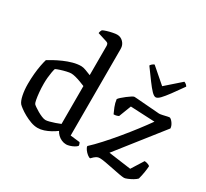

<svg xmlns="http://www.w3.org/2000/svg" viewBox="-157 -1037 1366 1273"><g transform="rotate(30 526.0 -400.0)"><path d="M254.7 0Q229.6 0 202.2 -9.9Q174.7 -19.9 150.1 -33.7Q125.4 -47.5 107.9 -60.7Q90.4 -73.8 84 -81Q69.8 -98.3 61.9 -136.6Q54 -175 54 -220.3Q54 -261.3 57.5 -298.9Q61 -336.5 66.9 -367.1Q72.8 -397.7 78.8 -417.2Q93.3 -426.2 118.9 -440.2Q144.5 -454.3 175.8 -468.1Q207 -481.9 240 -491Q272.9 -500 302.5 -500Q317.3 -500 338.2 -492.3Q359.1 -484.7 380.2 -476V-699.9Q380.2 -706.9 377.1 -714.2Q374 -721.5 363.7 -724.5L292 -747.2Q293 -756.3 295.7 -763.2Q298.5 -770 301.3 -774Q311.3 -779.6 330.9 -785.6Q350.5 -791.7 371.6 -795.8Q392.7 -800 404.3 -800Q432 -800 451.5 -779.6Q471.1 -759.2 471.1 -729.8V-66.2L544 -57.9Q546 -55.4 548.8 -48.3Q551.6 -41.3 551.6 -33.7Q544.8 -25.2 530.4 -17.2Q516 -9.3 500.4 -4.7Q484.8 0 474 0Q455.4 0 438.3 -7.7Q421.2 -15.3 408.5 -27.9Q395.8 -40.4 389.1 -54.2Q371.4 -40.9 348.5 -28.3Q325.7 -15.8 302 -7.9Q278.2 0 254.7 0ZM274.6 -71.5Q284.6 -71.5 302.4 -76.1Q320.3 -80.7 341.5 -87.9Q362.7 -95 380.2 -102.5V-392.5Q363.3 -399.5 343 -407.1Q322.6 -414.7 303 -419.8Q283.4 -424.9 268.8 -424.9Q256.9 -424.9 235 -419.8Q213 -414.8 191.6 -407.8Q170.2 -400.9 159.8 -395.4Q156.1 -385 152.5 -365Q148.9 -345.1 146.7 -321.6Q144.6 -298.1 144.6 -275.7Q144.6 -240.7 147.6 -209.5Q150.6 -178.3 154.7 -156.7Q158.9 -135.1 163.3 -129Q167.2 -124.1 180.5 -114.9Q193.8 -105.6 210.8 -95.7Q227.9 -85.9 245.3 -78.7Q262.7 -71.5 274.6 -71.5ZM658.3 0Q649.7 0 636.4 -10.5Q623 -21 612.4 -35.6Q601.8 -50.2 601.6 -61.3Q636.1 -92.9 676.8 -137.8Q717.5 -182.7 759.5 -233.3Q801.5 -283.9 839.4 -333.3Q877.3 -382.7 906.2 -423.5L720.6 -432.4L684.5 -338.6Q680.7 -336.6 671 -333.4Q661.3 -330.1 647.2 -330.1Q639.4 -345.8 628.4 -373.4Q617.5 -401.1 614.5 -428Q618.7 -435 631.6 -446.5Q644.5 -458 660.7 -470.5Q677 -482.9 690.4 -491.5Q703.8 -500 709.8 -500Q714.8 -500 733.7 -498.5Q752.5 -497 778 -495Q803.4 -493 829.6 -491Q855.9 -489 876.6 -487.4Q897.4 -485.8 905.7 -485Q914.7 -485 931.9 -488.9Q949.1 -492.8 964.3 -496.3Q979.5 -499.8 982.5 -498Q995 -492.2 1007.3 -473.8Q1019.6 -455.4 1020.4 -437.5L751 -96L923 -72.6L980.8 -164.7Q995.6 -163.7 1006.7 -159.3Q1017.8 -154.9 1022.6 -150.4Q1022.4 -143.5 1021.2 -131.6Q1020.1 -119.7 1017.7 -104.6Q1015.4 -89.6 1012.2 -74.4Q1009.1 -59.3 1005.1 -45.3Q995.8 -35.2 978 -24.7Q960.1 -14.3 942.6 -7.2Q925.1 0 917.4 0Q905.6 0 878.2 -4.9Q850.8 -9.8 818.3 -16.7Q785.8 -23.5 757.3 -28.4Q728.8 -33.3 713.8 -33.3Q700.1 -33.3 688.6 -26.4Q677 -19.5 658.3 0ZM831.9 -567.3Q818.6 -567.3 799.3 -587.2Q780.1 -607.2 753.2 -643.7Q726.2 -680.3 690.6 -729.2Q694 -735.9 701.8 -742.8Q709.7 -749.7 718.1 -752.2L832.7 -652.8L945.7 -752.2Q954.9 -749 962 -742.8Q969.1 -736.6 972.4 -730Q936.6 -679.1 909.7 -642.5Q882.7 -606 864 -586.6Q845.2 -567.3 831.9 -567.3Z"/></g></svg>

Font: Texturina Medium
Style: Regular
Weight: 500
Designer: Guillermo Torres Carreño
Foundry: Omnibus-Type
Version: Version 1.003